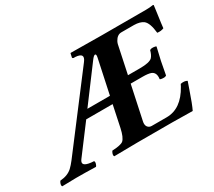

<svg xmlns="http://www.w3.org/2000/svg" viewBox="-123 -883 1247 1119"><g transform="rotate(-30 500.5 -323.5)"><path d="M133.8 -102.1 483.4 -562Q518.6 -607.9 455.1 -612.8Q448.2 -613.3 442.4 -612.8Q435.5 -614.3 435.5 -620.1L440.9 -645L443.4 -647L649.9 -645H948.2Q975.6 -645 998 -648.9Q1001 -647.5 1001.5 -646Q1001.5 -642.6 994.6 -594.2Q984.4 -523.4 982.4 -501Q962.4 -492.7 938.5 -496.1Q931.2 -566.4 905.3 -586.4Q883.3 -602.5 843.3 -603H758.3Q730.5 -603 712.9 -570.8Q708.5 -562 706.5 -554.2L667 -367.2H748Q811.5 -367.2 830.6 -385.3Q844.2 -399.4 852.1 -429.2Q862.3 -437.5 887.2 -432.6Q893.1 -431.2 895 -429.2Q880.4 -368.7 875 -342.8Q870.6 -322.8 858.4 -254.9Q848.1 -246.6 823.2 -251.5Q817.4 -252.9 815.4 -254.9Q821.8 -298.8 791 -310.5Q772 -316.9 737.3 -316.9H656.2L607.9 -89.8Q601.1 -56.6 625 -44.9Q631.3 -42 639.2 -42H739.7Q837.9 -42 900.4 -154.8Q904.8 -162.6 908.2 -169.9Q934.6 -175.3 952.1 -165Q946.3 -149.4 934.6 -114.7Q906.7 -32.7 889.6 2Q888.7 2 752 0H516.1Q515.1 0 361.8 2Q355 -6.3 364.3 -25.4Q366.7 -29.8 368.7 -32.2Q426.8 -34.7 443.4 -48.3Q462.9 -65.9 475.1 -122.1L505.4 -266.1H327.6L187 -79.1Q158.7 -41.5 226.1 -33.7Q234.9 -32.7 245.6 -32.2Q252.4 -23.9 243.2 -4.4Q240.7 0 238.8 2Q165 0 106 0Q84 0 11.7 2Q4.9 -6.3 14.2 -25.4Q16.6 -29.8 19 -32.2Q68.8 -35.6 99.1 -63Q115.7 -78.6 133.8 -102.1ZM364.3 -315.9H516.1L564.9 -544.9Q569.8 -567.9 560.1 -567.4Q551.8 -566.9 536.1 -545.9Z"/></g></svg>

Font: Linux Libertine Slanted O
Style: Bold Slanted
Weight: 700
Designer: Philipp H. Poll
Foundry: Philipp H. Poll
Version: Version 5.0.0